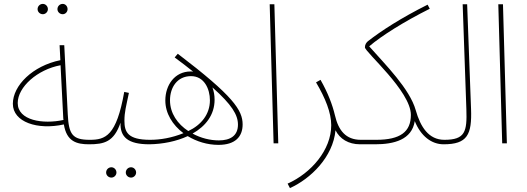

<svg xmlns="http://www.w3.org/2000/svg" viewBox="-20 -736 2704 986"><path d="M302 -663C316 -663 327 -675 327 -689C327 -704 316 -716 302 -716C287 -716 275 -704 275 -689C275 -675 287 -663 302 -663ZM200 -663C214 -663 226 -675 226 -689C226 -704 214 -716 200 -716C185 -716 173 -704 173 -689C173 -675 185 -663 200 -663ZM437 5C447 5 453 -1 453 -7C453 -14 448 -18 440 -18C352 -18 333 -46 328 -149L310 -504H286L290 -427C148 -398 46 -297 46 -203C46 -109 173 -67 308 -97C322 -9 374 5 437 5ZM71 -207C71 -289 172 -379 291 -401L305 -127L306 -120C201 -97 71 -117 71 -207Z M437 5C515 5 565 -7 599 -106C596 -32 637 5 747 5C758 5 763 -1 763 -7C763 -13 761 -18 751 -18C636 -18 619 -58 619 -116C619 -160 627 -187 642 -259L618 -264C578 -37 521 -18 441 -18ZM653 176C667 176 679 164 679 150C679 135 667 123 653 123C638 123 626 135 626 150C626 164 638 176 653 176ZM552 176C566 176 578 164 578 150C578 135 566 123 552 123C537 123 525 135 525 150C525 164 537 176 552 176Z M1102 8C1188 8 1226 -34 1226 -97C1226 -170 1178 -243 893 -460L877 -441C912 -415 944 -391 972 -368C968 -369 964 -369 959 -369C878 -369 829 -300 829 -220C829 -154 866 -94 922 -52C862 -28 804 -18 751 -18L747 5C816 4 886 -10 944 -37C990 -9 1045 8 1102 8ZM853 -221C853 -287 890 -345 961 -345C1029 -345 1058 -279 1058 -221C1058 -149 1013 -94 947 -63C892 -99 853 -154 853 -221ZM1082 -224C1082 -247 1078 -268 1071 -287C1171 -198 1202 -146 1202 -96C1202 -39 1163 -15 1104 -15C1059 -15 1011 -27 969 -50C1036 -88 1082 -146 1082 -224Z M1385 0H1409L1389 -714H1365Z M1469 230C1575 182 1690 71 1703 -67C1725 -23 1769 5 1829 5C1840 5 1846 -1 1846 -7C1846 -13 1843 -18 1833 -18C1756 -18 1718 -66 1700 -144C1687 -199 1664 -259 1626 -326L1603 -313C1651 -232 1681 -157 1681 -93C1681 34 1578 153 1457 207Z M1829 5H1906C2003 5 2095 -18 2110 -114C2141 -37 2196 5 2258 5C2268 5 2274 -1 2274 -7C2274 -14 2270 -18 2262 -18C2181 -18 2139 -85 2115 -170C2084 -280 1960 -403 1876 -498C1939 -552 2055 -625 2187 -691L2176 -712C2040 -644 1938 -578 1869 -524C1861 -517 1854 -507 1854 -493C1854 -469 2090 -268 2090 -146C2090 -59 2036 -18 1912 -18H1833Z M2258 5C2380 5 2404 -44 2399 -177L2379 -714H2356L2375 -175C2379 -60 2369 -18 2262 -18Z M2559 0H2583L2563 -714H2539Z"/></svg>

Font: Noto Sans Arabic UI SmCn Th
Style: Regular
Weight: 100
Width: 4
Designer: Monotype Design Team, Nadine Chahine and Nizar Qandah
Foundry: Monotype Imaging Inc.
Version: Version 2.010